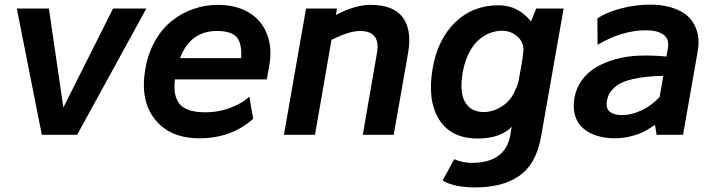

<svg xmlns="http://www.w3.org/2000/svg" viewBox="-20 -587 3113 836"><path d="M472.2 -549.8H617.2L315.9 0H162.1L53.2 -549.8H192.9L255.9 -119.1Z M929.7 -565.9Q986.8 -565.9 1033.2 -547.4Q1079.6 -528.8 1110.1 -493.4Q1140.6 -458 1152.1 -406.5Q1163.6 -355 1150.4 -289.1L1141.6 -241.2H741.7Q732.9 -167 763.4 -132.6Q793.9 -98.1 873.5 -98.1Q935.5 -98.1 989.5 -120.1Q1043.5 -142.1 1065.4 -167L1082.5 -69.8Q987.3 15.1 848.6 15.1Q719.7 15.1 654.3 -67.6Q588.9 -150.4 612.8 -287.1Q624.5 -354.5 655 -408.4Q685.5 -462.4 728.3 -496.3Q771 -530.3 822.5 -548.1Q874 -565.9 929.7 -565.9ZM924.8 -452.1Q808.6 -452.1 763.7 -334H1029.8Q1034.2 -396.5 1011.2 -424.3Q988.3 -452.1 924.8 -452.1Z M1592.3 -565.9Q1693.8 -565.9 1733.9 -511Q1773.9 -456.1 1757.3 -358.9L1694.3 0H1559.6L1620.6 -352.1Q1640.1 -452.1 1547.4 -452.1Q1499.5 -452.1 1423.3 -413.1L1351.6 0H1216.3L1312.5 -549.8H1447.3L1442.4 -522Q1526.9 -565.9 1592.3 -565.9Z M2314.9 -549.8H2434.1L2335.9 7.8Q2325.2 68.4 2300.8 111.6Q2276.4 154.8 2238.5 180.2Q2200.7 205.6 2154.1 217.3Q2107.4 229 2047.9 229Q1958.5 229 1907.2 199.2L1958 106Q1992.7 122.1 2034.2 122.1Q2180.7 122.1 2202.1 1L2208 -35.2Q2188 -12.7 2150.4 1.7Q2112.8 16.1 2060.1 16.1Q1943.4 16.1 1891.4 -67.6Q1839.4 -151.4 1864.3 -292Q1886.2 -416.5 1962.4 -490.2Q2038.6 -564 2150.9 -564Q2235.4 -564 2292 -494.1ZM2085.9 -99.1Q2128.4 -99.1 2168.2 -125.7Q2208 -152.3 2225.1 -199.2Q2236.3 -218.3 2240.2 -247.1L2251 -306.2Q2254.9 -328.1 2259.3 -370.1Q2258.8 -406.2 2231 -429.7Q2203.1 -453.1 2166 -453.1Q2137.7 -453.1 2111.1 -442.4Q2084.5 -431.6 2061.5 -410.6Q2038.6 -389.6 2021 -354.5Q2003.4 -319.3 1995.1 -273.9Q1979.5 -184.6 2005.4 -141.8Q2031.2 -99.1 2085.9 -99.1Z M2811 -566.9Q2849.1 -566.9 2882.3 -559.8Q2915.5 -552.7 2944.6 -537.6Q2973.6 -522.5 2991.7 -498Q3009.8 -473.6 3017.8 -439.2Q3025.9 -404.8 3017.1 -358.9L2954.1 0H2838.9L2832 -43Q2805.2 -25.4 2785.6 -14.9Q2766.1 -4.4 2730.7 5.4Q2695.3 15.1 2656.2 15.1Q2614.7 15.1 2580.1 4.4Q2545.4 -6.3 2520.3 -27.3Q2495.1 -48.3 2484.4 -82.5Q2473.6 -116.7 2481 -160.2Q2488.8 -203.1 2513.2 -237.3Q2537.6 -271.5 2574.5 -293.5Q2611.3 -315.4 2659.9 -329.1Q2708.5 -342.8 2764.2 -344.7Q2819.8 -346.7 2881.8 -340.8L2888.2 -377Q2895 -417 2868.9 -436Q2842.8 -455.1 2792 -455.1Q2689.5 -455.1 2582 -392.1L2581.1 -506.8Q2620.6 -533.7 2684.3 -550.3Q2748 -566.9 2811 -566.9ZM2623 -149.9Q2616.7 -115.2 2635 -100.6Q2653.3 -85.9 2689 -85.9Q2730 -85.9 2773.9 -106.7Q2817.9 -127.4 2852.1 -165L2868.2 -256.8Q2829.6 -255.9 2798.6 -252.9Q2767.6 -250 2735.6 -242.7Q2703.6 -235.4 2681.4 -223.9Q2659.2 -212.4 2643.3 -193.6Q2627.4 -174.8 2623 -149.9Z"/></svg>

Font: Stilu SemiBold
Style: Italic
Weight: 600
Italic angle: -10°
Designer: Genilson Lima Santos
Foundry: Genilson Lima Santos
Version: Version 1.200;PS 001.200;hotconv 1.0.88;makeotf.lib2.5.64775